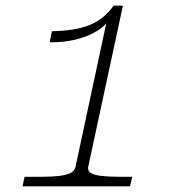

<svg xmlns="http://www.w3.org/2000/svg" viewBox="-20 -661 600 681"><path d="M293 -70Q290 -55 302 -47.5Q314 -40 340 -37Q366 -34 404 -34H449L441 0H60L67 -34H129Q164 -34 189.5 -37Q215 -40 230 -47.5Q245 -55 248 -70L360 -593L372 -601Q357 -571 324 -551Q291 -531 247.5 -520.5Q204 -510 156 -511L164 -550Q203 -551 236 -556Q269 -561 296 -571.5Q323 -582 344.5 -599.5Q366 -617 383 -641H416Z"/></svg>

Font: Roboto Serif 20pt Thin
Style: Italic
Weight: 250
Italic angle: -10°
Version: Version 1.007